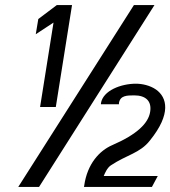

<svg xmlns="http://www.w3.org/2000/svg" viewBox="-20 -737 671 757"><path d="M121 -602 191 -648 138 -315H200L264 -717H204L131 -662ZM52 0H134L589 -717H508ZM311 0H579L602 -43H389C393 -53 402 -75 417 -85C480 -127 532 -133 571 -183C656 -288 639 -353 595 -384C572 -400 541 -407 516 -407C457 -407 386 -380 378 -330V-326H449V-331C454 -360 479 -361 509 -361C554 -361 579 -339 572 -296C565 -251 520 -207 423 -165C372 -143 324 -91 312 -5Z"/></svg>

Font: Charger Sport
Style: DfNrwObl
Weight: 400
Designer: Jasper
Foundry: Cannot Into Space Fonts
Version: Version 1.1